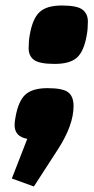

<svg xmlns="http://www.w3.org/2000/svg" viewBox="-20 -526 343 697"><path d="M36 -99Q46 -158 71.5 -182Q97 -206 152.5 -206Q208 -206 227.5 -191Q247 -176 247 -141Q247 -72 191 15L103 151L23 122L79 -22Q33 -30 33 -72Q33 -84 36 -99ZM88 -399Q98 -458 123.5 -482Q149 -506 204.5 -506Q260 -506 279.5 -491Q299 -476 299 -448Q299 -420 295 -399Q285 -340 259.5 -317Q234 -294 178.5 -294Q123 -294 103.5 -308.5Q84 -323 84 -350.5Q84 -378 88 -399Z"/></svg>

Font: Changa One
Style: Italic
Weight: 400
Italic angle: -12°
Designer: Eduardo Rodriguez Tunni
Foundry: Eduardo Rodriguez Tunni
Version: Version 1.003